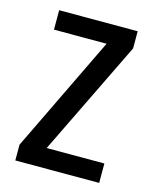

<svg xmlns="http://www.w3.org/2000/svg" viewBox="-88 -598 529 659"><g transform="rotate(15 176.5 -268.5)"><path d="M327 0H29V-56L228 -468H41V-537H320V-476L122 -69H327Z"/></g></svg>

Font: Noto Sans Thai Condensed
Style: Regular
Weight: 400
Width: 3
Designer: Monotype Design Team
Foundry: Monotype Imaging Inc.
Version: Version 2.002